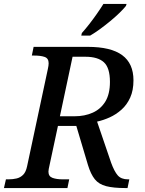

<svg xmlns="http://www.w3.org/2000/svg" viewBox="-41 -951 733 971"><path d="M-21 0 -11 -44H2Q24 -44 43 -48.5Q62 -53 76 -67Q90 -81 96 -110L201 -602Q203 -609 204 -618Q205 -627 205 -631Q205 -656 185 -663Q165 -670 133 -670H120L129 -714H403Q520 -714 577 -672Q634 -630 634 -545Q634 -494 617.5 -457.5Q601 -421 573.5 -396.5Q546 -372 514 -357.5Q482 -343 450 -336L521 -128Q537 -84 554.5 -64Q572 -44 606 -44H613L604 0H592Q533 0 496 -9.5Q459 -19 438.5 -44.5Q418 -70 404 -116L345 -314H252L209 -113Q207 -105 205.5 -96.5Q204 -88 204 -83Q204 -59 224.5 -51.5Q245 -44 276 -44H309L300 0ZM336 -363Q387 -363 427.5 -381Q468 -399 491.5 -437Q515 -475 515 -537Q515 -608 484.5 -636Q454 -664 391 -664H326L262 -363ZM373 -784Q391 -804 410.5 -829Q430 -854 448.5 -880.5Q467 -907 482 -931H599L596 -921Q584 -906 563.5 -886Q543 -866 517 -844.5Q491 -823 465 -804Q439 -785 415 -771H370Z"/></svg>

Font: ET Text
Style: Italic
Weight: 470
Italic angle: -12°
Designer: Monotype Design Team
Foundry: Monotype Imaging Inc.
Version: Version 2.009